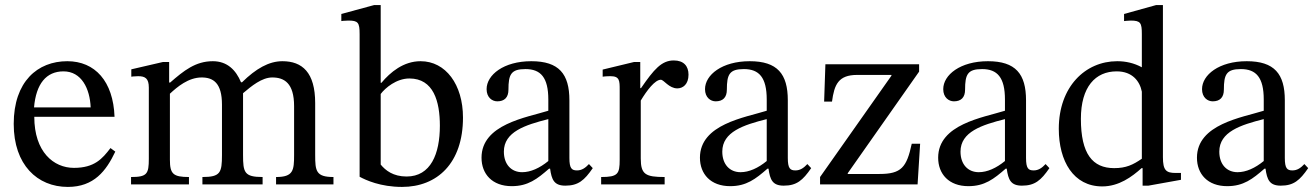

<svg xmlns="http://www.w3.org/2000/svg" viewBox="-20 -726 5175 756"><path d="M415 -143C383 -101 352 -65 271 -65C191 -65 115 -128 115 -266H431C426 -406 354 -485 245 -485C128 -485 34 -405 34 -238C34 -77 127 10 247 10C350 10 398 -53 434 -129ZM114 -303C122 -396 162 -445 230 -445C301 -445 334 -377 337 -303Z M649 -357C678 -384 722 -421 774 -421C820 -421 854 -399 854 -314V-116C854 -46 848 -29 777 -29V0H1014V-29C942 -29 937 -47 937 -116V-359C970 -387 1011 -421 1052 -421C1099 -421 1138 -399 1138 -308V-116C1138 -55 1135 -29 1067 -29V0H1293V-29C1224 -29 1221 -53 1221 -116V-320C1221 -441 1170 -485 1092 -485C1039 -485 988 -456 933 -402H929C909 -450 875 -485 818 -485C750 -485 704 -448 650 -401H646V-482H622L497 -453V-424C497 -424 509 -426 524 -426C552 -426 566 -417 566 -381V-101C566 -41 559 -29 496 -29V0H724V-29C662 -29 649 -41 649 -97Z M1479 -706H1453L1324 -671V-643C1324 -643 1336 -645 1352 -645C1390 -645 1396 -637 1396 -592V-30C1420 -17 1478 10 1563 10C1702 10 1803 -84 1803 -263C1803 -393 1735 -485 1636 -485C1569 -485 1517 -442 1482 -400H1479ZM1479 -356C1497 -380 1541 -417 1592 -417C1687 -417 1712 -327 1712 -231C1712 -120 1676 -31 1581 -31C1528 -31 1498 -55 1479 -78Z M2146 -62C2152 -18 2162 5 2206 5C2257 5 2281 -16 2314 -64L2299 -80C2285 -65 2271 -55 2252 -55C2231 -55 2222 -63 2222 -104V-331C2222 -435 2181 -485 2072 -485C1963 -485 1896 -431 1896 -375C1896 -342 1918 -327 1938 -327C1966 -327 1982 -342 1982 -373C1982 -433 1992 -454 2049 -454C2109 -454 2139 -421 2139 -334V-290C2053 -263 1876 -237 1876 -105C1876 -41 1918 7 1995 7C2059 7 2095 -21 2142 -62ZM2139 -92C2105 -64 2069 -48 2036 -48C1993 -48 1964 -79 1964 -129C1964 -207 2048 -234 2139 -257Z M2501 -482H2477L2353 -452V-424C2353 -424 2364 -426 2384 -426C2420 -426 2420 -408 2420 -372V-97C2420 -41 2413 -29 2347 -29V0H2597V-29C2522 -29 2503 -39 2503 -102V-330C2527 -370 2559 -412 2582 -412C2594 -412 2614 -378 2647 -378C2669 -378 2691 -394 2691 -432C2691 -466 2672 -488 2633 -488C2585 -488 2555 -453 2504 -379H2501Z M3006 -62C3012 -18 3022 5 3066 5C3117 5 3141 -16 3174 -64L3159 -80C3145 -65 3131 -55 3112 -55C3091 -55 3082 -63 3082 -104V-331C3082 -435 3041 -485 2932 -485C2823 -485 2756 -431 2756 -375C2756 -342 2778 -327 2798 -327C2826 -327 2842 -342 2842 -373C2842 -433 2852 -454 2909 -454C2969 -454 2999 -421 2999 -334V-290C2913 -263 2736 -237 2736 -105C2736 -41 2778 7 2855 7C2919 7 2955 -21 3002 -62ZM2999 -92C2965 -64 2929 -48 2896 -48C2853 -48 2824 -79 2824 -129C2824 -207 2908 -234 2999 -257Z M3603 -160H3570C3550 -67 3529 -41 3443 -41H3318V-44L3599 -444V-473H3230L3225 -326H3256C3265 -393 3281 -431 3355 -431H3490V-428L3209 -29V0H3593Z M3944 -62C3950 -18 3960 5 4004 5C4055 5 4079 -16 4112 -64L4097 -80C4083 -65 4069 -55 4050 -55C4029 -55 4020 -63 4020 -104V-331C4020 -435 3979 -485 3870 -485C3761 -485 3694 -431 3694 -375C3694 -342 3716 -327 3736 -327C3764 -327 3780 -342 3780 -373C3780 -433 3790 -454 3847 -454C3907 -454 3937 -421 3937 -334V-290C3851 -263 3674 -237 3674 -105C3674 -41 3716 7 3793 7C3857 7 3893 -21 3940 -62ZM3937 -92C3903 -64 3867 -48 3834 -48C3791 -48 3762 -79 3762 -129C3762 -207 3846 -234 3937 -257Z M4630 -18V-45H4609C4572 -45 4559 -55 4559 -107V-706H4532L4406 -671V-643C4406 -643 4423 -645 4432 -645C4471 -645 4476 -636 4476 -592V-461C4445 -478 4412 -485 4379 -485C4253 -485 4149 -384 4149 -219C4149 -91 4207 8 4320 8C4386 8 4437 -30 4475 -64H4479V5H4502ZM4476 -101C4441 -77 4414 -64 4367 -64C4282 -64 4236 -120 4236 -258C4236 -384 4293 -445 4377 -445C4439 -445 4468 -406 4476 -365Z M4963 -62C4969 -18 4979 5 5023 5C5074 5 5098 -16 5131 -64L5116 -80C5102 -65 5088 -55 5069 -55C5048 -55 5039 -63 5039 -104V-331C5039 -435 4998 -485 4889 -485C4780 -485 4713 -431 4713 -375C4713 -342 4735 -327 4755 -327C4783 -327 4799 -342 4799 -373C4799 -433 4809 -454 4866 -454C4926 -454 4956 -421 4956 -334V-290C4870 -263 4693 -237 4693 -105C4693 -41 4735 7 4812 7C4876 7 4912 -21 4959 -62ZM4956 -92C4922 -64 4886 -48 4853 -48C4810 -48 4781 -79 4781 -129C4781 -207 4865 -234 4956 -257Z"/></svg>

Font: mjx-stx-n
Style: Regular
Weight: 500
Version: 1.0.0